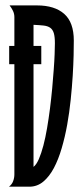

<svg xmlns="http://www.w3.org/2000/svg" viewBox="-20 -704 313 724"><path d="M14.6 -530.8H34.2V-639.6Q34.2 -652.3 28.8 -663.3Q23.4 -674.3 16.1 -683.6H119.6Q186 -683.6 222.2 -651.6Q258.3 -619.6 258.3 -551.3Q258.3 -530.3 257.6 -495.6Q256.8 -460.9 254.2 -418.2Q251.5 -375.5 246.6 -327.9Q241.7 -280.3 233.4 -233.9Q225.1 -187.5 212.6 -145Q200.2 -102.5 183.1 -70.3Q166 -38.1 143.1 -19Q120.1 0 90.8 0H13.7Q24.9 -8.3 29.5 -20.8Q34.2 -33.2 34.2 -46.4V-461.9H14.6ZM106.4 -74.7Q117.2 -83 126.5 -104.2Q135.7 -125.5 143.6 -155.3Q151.4 -185.1 157.5 -220.9Q163.6 -256.8 168.5 -294.9Q173.3 -333 176.8 -370.6Q180.2 -408.2 182.6 -441.2Q185.1 -474.1 186 -500.2Q187 -526.4 187 -541Q187 -565.4 182.9 -579.1Q178.7 -592.8 169.2 -599.4Q159.7 -606 144.3 -607.7Q128.9 -609.4 106.4 -610.4V-530.8H135.7V-461.9H106.4Z"/></svg>

Font: XAYAX
Style: Regular
Weight: 400
Designer: Peter Wiegel
Foundry: Peter Wiegel
Version: Version 1.000 2009 initial release